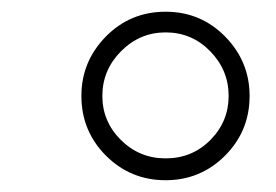

<svg xmlns="http://www.w3.org/2000/svg" viewBox="-20 -744 468 326"><path d="M118.2 -581.1Q118.2 -639.6 159.7 -681.9Q201.2 -724.1 261.2 -724.1Q320.8 -724.1 362.3 -681.9Q403.8 -639.6 403.8 -581.1Q403.8 -521.5 362.1 -479.7Q320.3 -438 261.2 -438Q201.7 -438 159.9 -479.7Q118.2 -521.5 118.2 -581.1ZM153.8 -581.1Q153.8 -537.6 185.3 -506.3Q216.8 -475.1 261.2 -475.1Q306.2 -475.1 337.2 -506.3Q368.2 -537.6 368.2 -581.1Q368.2 -625 336.9 -657Q305.7 -689 261.2 -689Q217.3 -689 185.5 -657Q153.8 -625 153.8 -581.1Z"/></svg>

Font: TypoPRO Open Sans
Style: Italic
Weight: 300
Italic angle: -12°
Foundry: Ascender Corporation
Version: Version 1.10